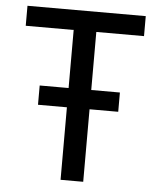

<svg xmlns="http://www.w3.org/2000/svg" viewBox="-51 -749 657 794"><g transform="rotate(5 277.0 -352.5)"><path d="M230 0V-622H31V-705H522V-622H324V0ZM110 -301V-381H443V-301Z"/></g></svg>

Font: Nunito Sans 7pt Condensed Medium
Style: Regular
Weight: 500
Width: 3
Designer: Vernon Adams
Foundry: Vernon Adams
Version: Version 3.101;gftools[0.9.27]